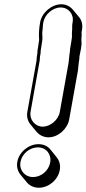

<svg xmlns="http://www.w3.org/2000/svg" viewBox="-20 -775 405 899"><path d="M61 -17C57 6 63 27 76 43L105 78C118 94 138 104 162 104C208 104 252 67 260 21C264 -3 258 -23 245 -39L216 -75C203 -91 184 -100 160 -100C114 -100 69 -63 61 -17ZM304 -216 345 -445C347 -459 347 -471 349 -483C351 -493 352 -502 352 -511L359 -546C360 -554 361 -562 362 -569C362 -579 360 -592 362 -604C363 -611 362 -618 362 -624L364 -636C368 -659 363 -680 350 -695L321 -730C308 -745 290 -755 267 -755C222 -755 176 -716 168 -671C163 -645 161 -615 163 -592V-586L158 -553C156 -544 155 -534 155 -525C153 -514 151 -503 151 -491L108 -251C104 -229 110 -207 123 -192L152 -157C165 -142 185 -132 207 -132C252 -132 296 -171 304 -216ZM170 -526C170 -535 171 -544 173 -553L178 -586C180 -598 177 -614 178 -625C181 -645 180 -656 183 -671C190 -708 227 -740 264 -740C301 -740 327 -708 320 -671L318 -657V-638C316 -622 317 -609 317 -602C316 -594 315 -589 314 -581L308 -545C308 -537 307 -528 305 -518C303 -505 303 -492 301 -480L260 -251C254 -214 216 -182 180 -182C144 -182 117 -215 123 -251L166 -492C166 -504 168 -515 170 -526ZM76 -17C83 -55 119 -85 157 -85C196 -85 222 -53 215 -14C208 24 173 54 135 54C96 54 69 21 76 -17Z"/></svg>

Font: Blanket
Style: PosterObl
Weight: 900
Foundry: Cannot Into Space Fonts
Version: Version 0.9